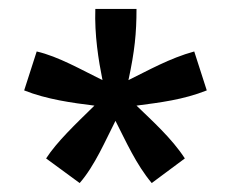

<svg xmlns="http://www.w3.org/2000/svg" viewBox="-20 -713 520 429"><path d="M193 -693H285C285 -639 281 -599 267 -534C310 -555 359 -583 414 -598L442 -511C389 -490 338 -484 285 -477C318 -445 364 -404 393 -359L319 -304C284 -346 262 -396 238 -443C216 -400 192 -343 158 -304L83 -359C107 -396 148 -435 191 -477C142 -483 84 -491 34 -511L62 -598C110 -587 162 -557 209 -534C200 -579 191 -635 193 -693Z"/></svg>

Font: Repo Medium
Style: Regular
Weight: 500
Designer: Stefan Peev
Foundry: Context Ltd
Version: Version 1.502